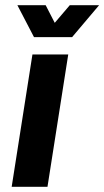

<svg xmlns="http://www.w3.org/2000/svg" viewBox="-20 -720 402 740"><path d="M25 0 105 -510H243L163 0ZM111 -577 47 -700H156L191 -632L249 -700H362L258 -577Z"/></svg>

Font: MuseoModerno SemiBold
Style: Italic
Weight: 600
Italic angle: -9°
Designer: Pablo Cosgaya, Héctor Gatti, Marcela Romero, and the Authors of The MuseoModerno Project.
Foundry: Omnibus-Type Team
Version: Version 1.003